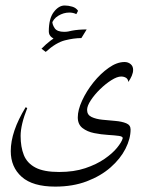

<svg xmlns="http://www.w3.org/2000/svg" viewBox="-20 -529 519 705"><path d="M437.5 -301.3Q450.2 -301.3 459.5 -293.7Q468.8 -286.1 468.8 -272.5Q468.8 -262.2 463.9 -250.7Q459 -239.3 451.2 -228Q450.2 -238.8 442.6 -243.4Q435.1 -248 424.8 -248Q410.2 -248 388.9 -234.6Q367.7 -221.2 347.4 -201.4Q327.1 -181.6 313.5 -160.9Q299.8 -140.1 299.8 -125.5Q299.8 -107.4 315.9 -99.6Q332 -91.8 355.7 -89.4Q379.4 -86.9 403.3 -85Q427.2 -83 443.4 -76.4Q459.5 -69.8 459.5 -53.7Q459.5 -19.5 440.7 17.3Q421.9 54.2 386 85.7Q350.1 117.2 298.8 136.7Q247.6 156.2 183.1 156.2Q100.1 156.2 59.8 120.4Q19.5 84.5 19.5 25.9Q19.5 -45.9 74.2 -135.3L80.1 -132.3Q55.7 -70.8 55.7 -29.8Q55.7 10.7 67.6 40.5Q79.6 70.3 110.4 86.4Q141.1 102.5 197.3 102.5Q251.5 102.5 293 88.6Q334.5 74.7 363.8 54.4Q393.1 34.2 409.7 13.7Q426.3 -6.8 430.2 -20Q432.6 -27.8 416.7 -30Q400.9 -32.2 376 -33.7Q351.1 -35.2 325.7 -40.3Q300.3 -45.4 283 -58.8Q265.6 -72.3 265.6 -98.1Q265.6 -125 281.5 -159.7Q297.4 -194.3 323.2 -226.6Q349.1 -258.8 379.2 -280Q409.2 -301.3 437.5 -301.3ZM187.5 -381.8Q179.7 -384.3 169.4 -392.3Q159.2 -400.4 159.2 -413.6Q159.2 -460.9 177.5 -484.9Q195.8 -508.8 217.3 -508.8Q231 -508.8 245.1 -504.6Q259.3 -500.5 266.6 -489.3L260.3 -477.1Q248.5 -482.9 234.4 -482.9Q213.4 -482.9 194.1 -471.2Q174.8 -459.5 169.9 -440.4L171.9 -451.7Q171.9 -438.5 180.9 -425.3Q189.9 -412.1 215.8 -412.1Q223.6 -412.1 232.4 -413.6ZM298.3 -420.9 278.8 -389.2Q251.5 -389.2 218.5 -380.9Q185.5 -372.6 147.9 -338.4L132.3 -350.1Q165.5 -384.3 201.7 -402.6Q237.8 -420.9 298.3 -420.9Z"/></svg>

Font: Lateef ExtraLight
Style: Regular
Weight: 200
Designer: SIL International
Foundry: SIL International
Version: Version 4.200